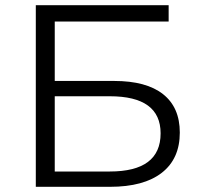

<svg xmlns="http://www.w3.org/2000/svg" viewBox="-20 -720 767 740"><path d="M118 0V-700H630V-637H191V-408H420Q544 -408 608.5 -357Q673 -306 673 -209Q673 -108 603.5 -54Q534 0 404 0ZM191 -59H403Q599 -59 599 -206Q599 -349 403 -349H191Z"/></svg>

Font: mBank
Style: Regular
Weight: 400
Designer: Julieta Ulanovsky
Foundry: Julieta Ulanovsky
Version: Version 7.200;PS 007.200;hotconv 1.0.88;makeotf.lib2.5.64775